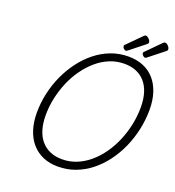

<svg xmlns="http://www.w3.org/2000/svg" viewBox="-255 -1748 1797 1966"><g transform="rotate(20 643.5 -765.5)"><path d="M602 19Q512 19 440 -11.5Q368 -42 317 -100Q266 -158 239 -241Q212 -324 212 -428Q212 -534 235 -638Q258 -742 301.5 -838Q345 -934 406.5 -1016Q468 -1098 544.5 -1159Q621 -1220 710.5 -1254Q800 -1288 900 -1288Q991 -1288 1062.5 -1258Q1134 -1228 1184 -1171Q1234 -1114 1260.5 -1032.5Q1287 -951 1287 -848Q1287 -740 1264 -633.5Q1241 -527 1198 -430Q1155 -333 1094 -251Q1033 -169 956.5 -108.5Q880 -48 791 -14.5Q702 19 602 19ZM617 -66Q700 -66 774.5 -96.5Q849 -127 913.5 -182Q978 -237 1030 -311Q1082 -385 1118.5 -472Q1155 -559 1174.5 -653Q1194 -747 1194 -842Q1194 -928 1173.5 -995.5Q1153 -1063 1113 -1109.5Q1073 -1156 1016 -1180Q959 -1204 885 -1204Q803 -1204 728 -1173.5Q653 -1143 588.5 -1088Q524 -1033 471.5 -959.5Q419 -886 382.5 -800Q346 -714 326 -621.5Q306 -529 306 -434Q306 -347 326.5 -278.5Q347 -210 387 -163Q427 -116 484.5 -91Q542 -66 617 -66ZM851 -1334Q838 -1334 826 -1347Q814 -1360 814 -1370Q814 -1374 815 -1378.5Q816 -1383 823 -1389L972 -1539Q977 -1544 981.5 -1547Q986 -1550 994 -1550Q1003 -1550 1015.5 -1541Q1028 -1532 1037 -1519.5Q1046 -1507 1046 -1496Q1046 -1489 1043.5 -1484Q1041 -1479 1031 -1471L871 -1344Q865 -1340 860 -1337Q855 -1334 851 -1334ZM1061 -1334Q1048 -1334 1035.5 -1347Q1023 -1360 1023 -1370Q1023 -1374 1024.5 -1378.5Q1026 -1383 1033 -1389L1181 -1539Q1187 -1544 1192 -1547Q1197 -1550 1205 -1550Q1215 -1550 1226.5 -1541Q1238 -1532 1246.5 -1519.5Q1255 -1507 1255 -1496Q1255 -1489 1253 -1484Q1251 -1479 1240 -1471L1080 -1344Q1074 -1340 1069.5 -1337Q1065 -1334 1061 -1334Z"/></g></svg>

Font: Playwrite NL
Style: Regular
Weight: 400
Designer: Veronika Burian, José Scaglione
Foundry: TypeTogether
Version: Version 1.002